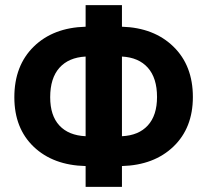

<svg xmlns="http://www.w3.org/2000/svg" viewBox="-20 -731 806 751"><path d="M457 -626.5Q582.5 -622.6 658.4 -548.6Q734.4 -474.6 734.4 -351.6Q734.4 -230.5 658.4 -157.7Q582.5 -85 457 -81.5V0H314.9V-81.5Q188 -84.5 112.1 -156.7Q36.1 -229 36.1 -350.6Q36.1 -474.6 112.1 -548.8Q188 -623 314.9 -626.5V-710.9H457ZM176.3 -350.6Q176.3 -278.8 212.4 -240Q248.5 -201.2 314.9 -198.2V-509.8Q248.5 -506.3 212.4 -465.8Q176.3 -425.3 176.3 -350.6ZM594.2 -351.6Q594.2 -425.8 558.3 -466.1Q522.5 -506.3 457 -509.8V-198.2Q522.5 -201.2 558.3 -240.5Q594.2 -279.8 594.2 -351.6Z"/></svg>

Font: Roboto Web
Style: Bold
Weight: 700
Designer: Google
Version: Version 1.200310; 2013